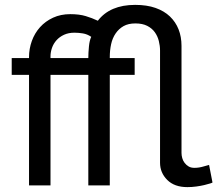

<svg xmlns="http://www.w3.org/2000/svg" viewBox="-20 -760 891 787"><path d="M748 7Q695 7 665.5 -22.5Q636 -52 636 -93V-553Q636 -572 631 -592Q626 -612 614.5 -628Q603 -644 583.5 -654Q564 -664 535 -664Q506 -664 486.5 -653Q467 -642 454 -623Q441 -604 435.5 -579Q430 -554 430 -526V-522H532V-453H430V0H342V-453H187V0H99V-453H28V-522H99V-526Q99 -560 110.5 -592Q122 -624 144 -648.5Q166 -673 197.5 -687.5Q229 -702 268 -702Q305 -702 331.5 -694Q358 -686 381 -675Q431 -740 534 -740Q582 -740 617.5 -727.5Q653 -715 676.5 -692.5Q700 -670 712 -639.5Q724 -609 724 -572V-133Q724 -123 727 -112Q730 -101 737 -92Q744 -83 753.5 -77.5Q763 -72 777 -72Q796 -72 815.5 -78Q835 -84 837 -84L851 -12Q851 -11 841.5 -8Q832 -5 817.5 -1.5Q803 2 784.5 4.5Q766 7 748 7ZM342 -522Q342 -543 344.5 -569Q347 -595 354 -609Q338 -620 320 -623Q302 -626 285 -626Q261 -626 242.5 -617.5Q224 -609 211.5 -595Q199 -581 193 -563.5Q187 -546 187 -529V-522Z"/></svg>

Font: PTCRaleway Medium
Style: Regular
Weight: 500
Designer: Matt McInerney, Pablo Impallari, Rodrigo Fuenzalida
Foundry: Matt McInerney, Pablo Impallari, Rodrigo Fuenzalida
Version: Version 3.000g; ttfautohint (v1.5) -l 8 -r 28 -G 28 -x 14 -D